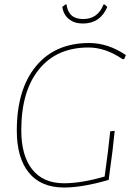

<svg xmlns="http://www.w3.org/2000/svg" viewBox="-20 -833 615 857"><path d="M447 -813 459 -802Q427 -728 350 -728Q313 -728 288.5 -747Q264 -766 258 -802L272 -813H277Q285 -748 351 -748Q417 -748 442 -813ZM378 -641Q463 -641 542 -587L534 -569H527Q451 -621 375 -621Q233 -621 154 -523.5Q75 -426 75 -252Q75 -138 124 -76.5Q173 -15 266 -15Q343 -15 447 -45L462 -158L472 -247L492 -249L482 -158L465 -30Q348 4 266 4Q163 4 109 -62Q55 -128 55 -250Q55 -434 140.5 -537.5Q226 -641 378 -641Z"/></svg>

Font: Alegreya Sans Thin
Style: Italic
Weight: 100
Italic angle: -7°
Designer: Juan Pablo del Peral
Foundry: Huerta Tipografica
Version: Version 2.007